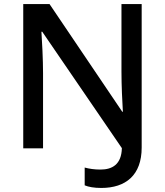

<svg xmlns="http://www.w3.org/2000/svg" viewBox="-20 -734 816 950"><path d="M481 196C602 196 681 133 681 -4V-714H581V-380C581 -313 585 -228 588 -181H585L225 -714H95V0H193V-372C193 -439 188 -533 185 -577H189L583 -1C581 80 535 105 477 105C447 105 421 101 399 95V183C418 191 446 196 481 196Z"/></svg>

Font: Noto Sans Gujarati UI Medium
Style: Regular
Weight: 500
Designer: Jelle Bosma - Monotype Design Team, Universal Thirst
Foundry: Monotype Imaging Inc.
Version: Version 2.106